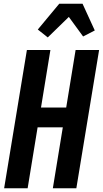

<svg xmlns="http://www.w3.org/2000/svg" viewBox="-20 -1001 547 1021"><path d="M2 0 123 -735H248L198 -429H332L382 -735H507L386 0H261L314 -324H180L127 0ZM234 -802 181 -844 295 -981H419L484 -839L422 -807L346 -911Z"/></svg>

Font: Iosevka Term Curly XBd Obl
Style: Regular
Weight: 800
Italic angle: -9°
Designer: Belleve Invis
Foundry: Belleve Invis
Version: Version 32.3.0